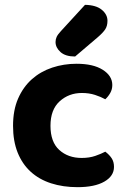

<svg xmlns="http://www.w3.org/2000/svg" viewBox="-20 -760 527 795"><path d="M319 -375Q265 -375 227 -340.5Q189 -306 189 -239Q189 -172 225.5 -139Q262 -106 318 -106Q350 -106 374.5 -114.5Q399 -123 416 -132Q433 -119 442.5 -104.5Q452 -90 452 -69Q452 -31 412 -8Q372 15 301 15Q241 15 191.5 -1Q142 -17 107 -49Q72 -81 53 -128.5Q34 -176 34 -239Q34 -304 55 -352Q76 -400 112 -432Q148 -464 196 -480Q244 -496 297 -496Q366 -496 405.5 -471Q445 -446 445 -408Q445 -390 436.5 -375Q428 -360 416 -349Q398 -359 373.5 -367Q349 -375 319 -375ZM332 -740Q378 -739 401.5 -719.5Q425 -700 425 -674Q425 -653 416 -639Q407 -625 385 -606L291 -526Q251 -526 230.5 -544.5Q210 -563 210 -586Q210 -597 214.5 -607Q219 -617 232 -631Z"/></svg>

Font: Baloo Chettan 2
Style: Bold
Weight: 700
Designer: Maithili Shingre, Unnati Kotecha and Ek Type
Foundry: Ek Type
Version: Version 1.640;hotconv 1.0.111;makeotfexe 2.5.65597; ttfautoh